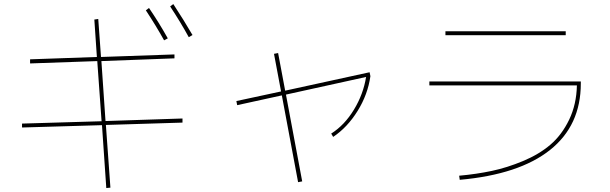

<svg xmlns="http://www.w3.org/2000/svg" viewBox="-20 -866 3040 957"><path d="M707 -814.5 722.7 -826.2Q771.5 -754.9 816.4 -674.8L797.9 -665Q757.8 -737.3 707 -814.5ZM828.1 -834 843.8 -845.7Q897.5 -763.7 939.5 -691.4L920.9 -680.7Q880.9 -753.9 828.1 -834ZM530.3 69.3 509.8 71.3 488.3 -242.2 89.8 -230.5V-250L486.3 -261.7L464.8 -561.5L129.9 -549.8V-570.3L462.9 -582L450.2 -768.6L469.7 -771.5L483.4 -582L849.6 -594.7V-575.2L485.4 -561.5L505.9 -262.7L889.6 -275.4V-254.9L507.8 -243.2Z M1486.3 38.1 1465.8 42 1384.8 -390.6 1162.1 -341.8 1158.2 -362.3 1380.9 -410.2 1345.7 -597.7 1366.2 -601.6 1401.4 -414.1 1822.3 -505.9 1826.2 -486.3Q1813.5 -395.5 1762.7 -313.5Q1711.9 -231.4 1640.6 -183.6L1630.9 -200.2Q1697.3 -242.2 1744.1 -319.3Q1791 -396.5 1804.7 -482.4L1405.3 -394.5Z M2200.2 -690.4V-710H2799.8V-690.4ZM2855.5 -440.4H2120.1V-460H2875V-450.2Q2875 -240.2 2721.2 -118.2Q2567.4 3.9 2271.5 30.3L2268.6 9.8Q2355.5 2 2431.6 -14.2Q2507.8 -30.3 2587.4 -63.5Q2667 -96.7 2723.6 -145Q2780.3 -193.4 2816.9 -269.5Q2853.5 -345.7 2855.5 -440.4Z"/></svg>

Font: Mgen+ 1mn thin
Style: Regular
Weight: 100
Designer: [Source Han Sans]
Ryoko NISHIZUKA  (kana & ideographs); Paul D. Hunt (Latin, Greek & Cyrillic); Wenlong ZHANG  (bopomofo
Version: Version 1.059.20150602